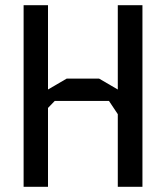

<svg xmlns="http://www.w3.org/2000/svg" viewBox="-20 -720 640 740"><path d="M71 -700H165V-375L237 -417H362L434 -375V-700H529V0H434V-280L400 -331H191L165 -304V0H71Z"/></svg>

Font: Kode Mono Medium
Style: Regular
Weight: 500
Monospace: yes
Designer: Isa Ozler
Foundry: Kadena LLC
Version: Version 1.206;gftools[0.9.28]